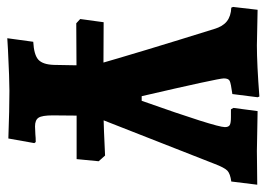

<svg xmlns="http://www.w3.org/2000/svg" viewBox="-132 -388 749 540"><g transform="rotate(90 243.0 -118.5)"><path d="M493 -467 484 -394Q462 -391 453.5 -383Q445 -375 434 -346L299 -2L298 108Q298 138 304.5 148Q311 158 329 158L352 157Q360 156 373 156L376 160L363 233Q280 230 229 230Q196 230 115 234L81 236L91 163Q128 161 141.5 148.5Q155 136 156 105L158 -5Q120 -138 55 -346Q48 -370 33.5 -381.5Q19 -393 -5 -394L-7 -399L1 -468L101 -466Q154 -466 245 -473L247 -468L238 -397Q208 -393 201 -389.5Q194 -386 194 -373Q194 -358 244 -142H257Q331 -351 331 -376Q331 -386 325.5 -389.5Q320 -393 303 -393H281L277 -400L286 -468L398 -466ZM27 31 36 -35 254 -34Q292 -34 343.5 -36Q395 -38 411 -39L427 -21L421 41H227L39 42Z"/></g></svg>

Font: Alegreya ExtraBold
Style: Regular
Weight: 800
Designer: Juan Pablo del Peral
Foundry: Huerta Tipografica
Version: Version 2.007; ttfautohint (v1.6)